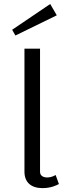

<svg xmlns="http://www.w3.org/2000/svg" viewBox="-20 -947 348 975"><path d="M268.3 -869.2 235 -926.7 41.7 -795.8 58.3 -766.7ZM279.2 -12.5 262.5 -58.3C255 -54.2 240 -45.8 220.8 -45.8C200.8 -45.8 183.3 -53.3 183.3 -75V-700H104.2V-75C104.2 -21.7 137.5 8.3 195.8 8.3C240 8.3 268.3 -6.7 279.2 -12.5Z"/></svg>

Font: BoonHome
Style: Book
Weight: 400
Designer: Sungsit Sawaiwan
Foundry: Sungsit Sawaiwan
Version: Version 0.2